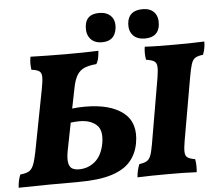

<svg xmlns="http://www.w3.org/2000/svg" viewBox="-67 -942 1157 1011"><g transform="rotate(-5 511.5 -437.0)"><path d="M-9 3Q-8 -17 -4 -35Q0 -53 6 -66Q33 -68 49.5 -76.5Q66 -85 75.5 -107.5Q85 -130 94 -174L158 -506Q166 -547 165.5 -568.5Q165 -590 152.5 -598.5Q140 -607 112 -610Q110 -623 109.5 -640.5Q109 -658 113 -679Q153 -678 202 -677Q251 -676 297 -676Q327 -676 361 -676.5Q395 -677 424.5 -677.5Q454 -678 472 -679Q471 -662 467.5 -643Q464 -624 455 -610Q417 -607 392 -596.5Q367 -586 352 -561Q337 -536 329 -492L308 -388Q324 -390 340.5 -391Q357 -392 376 -392Q509 -392 577.5 -338Q646 -284 627 -177Q617 -121 583 -81.5Q549 -42 482.5 -21Q416 0 307 0Q226 0 150 0.5Q74 1 -9 3ZM265 -168Q257 -124 262.5 -102Q268 -80 282.5 -73Q297 -66 316 -66Q365 -66 401.5 -97Q438 -128 450 -192Q462 -261 429.5 -289.5Q397 -318 342 -318Q333 -318 320.5 -317.5Q308 -317 294 -315ZM770 -513Q776 -551 774.5 -570.5Q773 -590 759.5 -598Q746 -606 718 -610Q715 -625 714.5 -643Q714 -661 717 -679Q752 -677 790.5 -676.5Q829 -676 873 -676Q910 -676 950.5 -676.5Q991 -677 1032 -679Q1032 -662 1029 -645Q1026 -628 1019 -610Q992 -607 978 -598.5Q964 -590 956.5 -567Q949 -544 941 -498L883 -166Q876 -126 877.5 -106Q879 -86 892 -78Q905 -70 930 -66Q933 -49 933.5 -32.5Q934 -16 932 3Q893 1 858.5 0.5Q824 0 780 0Q683 0 619 3Q622 -35 635 -66Q660 -69 674 -77Q688 -85 695.5 -104.5Q703 -124 710 -164ZM496 -722Q455 -722 434 -747Q413 -772 417 -813Q423 -877 493 -877Q534 -877 556 -853Q578 -829 572 -787Q562 -722 496 -722ZM722 -722Q681 -722 659.5 -745.5Q638 -769 641 -808Q647 -877 723 -877Q763 -877 784 -853.5Q805 -830 801 -788Q794 -722 722 -722Z"/></g></svg>

Font: Vollkorn ExtraBold
Style: Italic
Weight: 800
Italic angle: -11°
Designer: Friedrich Althausen
Foundry: Friedrich Althausen
Version: Version 5.000; ttfautohint (v1.8.3)